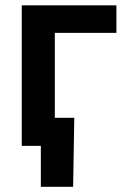

<svg xmlns="http://www.w3.org/2000/svg" viewBox="-20 -556 484 732"><path d="M423.8 -535.6V-430.7H189V0H63V-535.6ZM135.7 156.2V0H95.7V-106.9H263.2L258.8 156.2Z"/></svg>

Font: Inter 20pt SemiBold
Style: Regular
Weight: 600
Version: Version 4.001;git-66647c0bb